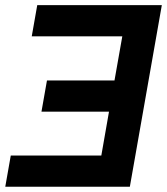

<svg xmlns="http://www.w3.org/2000/svg" viewBox="-25 -713 638 733"><path d="M-4.9 0H470.7L491.7 -119.1L592.8 -693.4H117.2L96.2 -574.2H441.9L412.1 -405.8H154.3L133.3 -286.6H391.1L361.8 -119.1H16.1Z"/></svg>

Font: Cascadia Code
Style: Bold Italic
Weight: 700
Italic angle: -10°
Monospace: yes
Designer: Aaron Bell
Foundry: Saja Typeworks
Version: Version 2404.023